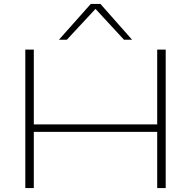

<svg xmlns="http://www.w3.org/2000/svg" viewBox="-20 -951 966 971"><path d="M108 0V-700H151V-322H775V-700H818V0H775V-284H151V0ZM278 -750 439 -931H488L648 -750H607L463 -906L318 -750Z"/></svg>

Font: Georama Extended ExtraLight
Style: Regular
Weight: 200
Width: 7
Designer: Jean-Baptiste Levee
Foundry: Production Type
Version: Version 1.000